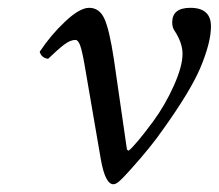

<svg xmlns="http://www.w3.org/2000/svg" viewBox="-20 -459 560 491"><path d="M304.7 -76.2 309.1 -73.7Q326.7 -87.9 371.6 -148.4Q401.9 -189.5 424.3 -239.3Q446.8 -289.6 446.8 -321.3Q446.8 -349.6 425.8 -381.3Q420.4 -389.2 420.4 -401.9Q420.4 -439 466.8 -439Q519.5 -439 519.5 -391.6Q519.5 -350.1 492.2 -285.2Q466.8 -225.6 396.5 -127.4Q366.2 -83.5 313 -24.4Q286.6 4.9 278.8 9.3Q273.9 12.2 270 12.2Q249 12.2 237.8 -51.8L195.8 -295.9Q189.9 -329.6 184.8 -343.3Q179.7 -356.9 172.9 -356.9Q160.2 -356.9 144.5 -345.2Q128.9 -333.5 103 -308.6Q85.9 -311 81.5 -326.7Q110.4 -370.1 147.2 -404.5Q184.1 -439 208 -439Q234.4 -439 247.1 -410.9Q259.8 -382.8 271 -309.1Z"/></svg>

Font: Linux Libertine G
Style: Italic
Weight: 400
Italic angle: -12°
Designer: Philipp H. Poll
Foundry: Philipp H. Poll
Version: Version 5.1.3